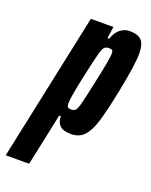

<svg xmlns="http://www.w3.org/2000/svg" viewBox="-197 -592 680 864"><g transform="rotate(20 143.0 -160.0)"><path d="M89 -510H197L189 -454H197Q208 -487 228.5 -502.5Q249 -518 273 -518Q312 -518 329.5 -500Q347 -482 347 -438Q347 -409 341 -367Q335 -325 321 -254Q300 -149 283.5 -95Q267 -41 243.5 -16.5Q220 8 181 8Q144 8 128 -7.5Q112 -23 112 -52H104L51 198H-61ZM206 -255Q231 -370 231 -395Q231 -407 226.5 -410.5Q222 -414 211 -414Q198 -414 190 -407Q182 -400 176 -378Q165 -338 144.5 -242Q124 -146 124 -119Q124 -104 129 -100Q134 -96 145 -96Q159 -96 166 -104Q173 -112 181 -143.5Q189 -175 206 -255Z"/></g></svg>

Font: Saira Ultra Condensed ExtraBold
Style: Italic
Weight: 800
Width: 1
Italic angle: -12°
Designer: Hector Gatti with collaboration of the Omnibus-Type team
Foundry: Omnibus-Type
Version: Version 1.001; ttfautohint (v1.8)